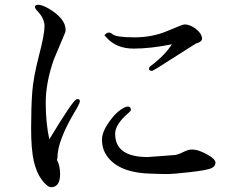

<svg xmlns="http://www.w3.org/2000/svg" viewBox="-20 -759 1040 802"><path d="M514 -314Q526 -314 527 -300Q527 -295 502 -274Q461 -234 461 -200Q461 -103 597 -103L704 -111Q719 -111 742.5 -122.5Q766 -134 776 -134H789Q810 -133 845 -114Q880 -95 880 -79.5Q880 -64 862 -56Q844 -48 774 -40Q704 -32 678 -32Q652 -32 601 -34Q463 -40 419 -120Q406 -144 406 -176Q406 -208 436.5 -251Q467 -294 500 -310Q508 -314 514 -314ZM218 -91Q231 -67 231 -32Q231 23 193 23Q177 22 154.5 -8Q132 -38 121 -87Q110 -136 110 -222.5Q110 -309 114.5 -372Q119 -435 142.5 -525.5Q166 -616 166 -649Q166 -682 137 -712Q125 -725 126 -730Q126 -739 140.5 -739Q155 -739 182 -724Q254 -682 254 -634Q254 -630 253 -625L205 -511Q171 -414 171 -330Q171 -246 186 -177Q284 -339 299 -344Q302 -345 305 -345Q314 -345 313.5 -335.5Q313 -326 291 -290Q220 -170 220 -101Q220 -96 218 -91ZM698 -574Q609 -556 538 -556Q467 -556 426 -601Q416 -612 416 -612Q416 -612 422 -617.5Q428 -623 435 -623Q442 -623 450 -616Q466 -603 541.5 -603Q617 -603 680 -630Q743 -657 751 -657Q774 -657 798.5 -638Q823 -619 824 -598Q824 -584 798 -577L639 -476L616 -463Q603 -463 602.5 -470.5Q602 -478 609 -483Q668 -527 698 -574Z"/></svg>

Font: Sawarabi Mincho
Style: Regular
Weight: 400
Version: Version 1.00